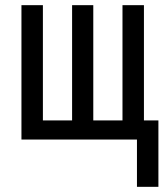

<svg xmlns="http://www.w3.org/2000/svg" viewBox="-20 -540 640 743"><path d="M510 183V0H63V-520H146V-74H259V-520H341V-74H454V-520H537V-74H593V183Z"/></svg>

Font: R Plex Mono
Style: Regular
Weight: 400
Monospace: yes
Designer: Belleve Invis
Foundry: Belleve Invis
Version: Version 31.8.0